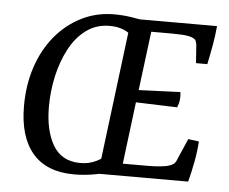

<svg xmlns="http://www.w3.org/2000/svg" viewBox="-46 -632 827 694"><g transform="rotate(5 367.5 -284.5)"><path d="M651 -429 646 -498Q645 -503 642.5 -509.5Q640 -516 627 -521Q612 -526 590.5 -527Q569 -528 554 -528H480L453 -314L604 -320Q606 -306 604.5 -292Q603 -278 597 -264L447 -269L419 -44H509Q532 -44 554 -46Q576 -48 590 -53Q601 -57 606 -62.5Q611 -68 614 -77L647 -153L686 -148Q684 -114 677 -76Q670 -38 660 0H333L404 -569H715Q712 -535 706 -501Q700 -467 692 -429ZM400 -17Q369 -6 328 2Q287 10 247 10Q147 10 96 -49.5Q45 -109 45 -221Q45 -297 66.5 -362Q88 -427 128 -475.5Q168 -524 222.5 -551.5Q277 -579 341 -579Q373 -579 402.5 -574.5Q432 -570 463 -563L418 -499Q403 -517 380.5 -526.5Q358 -536 329 -536Q280 -536 243.5 -509Q207 -482 183 -436.5Q159 -391 147 -336.5Q135 -282 135 -226Q135 -140 166 -87Q197 -34 263 -33Q295 -32 324 -46Q353 -60 370 -83Z"/></g></svg>

Font: Yrsa
Style: Italic
Weight: 400
Italic angle: -7.10001°
Designer: Anna Giedrys (Yrsa+Rasa design), David Brezina (Yrsa art-direction, Rasa art-direction, design)
Foundry: Rosetta Type Foundry
Version: Version 2.004